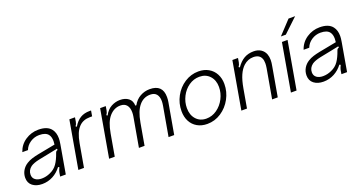

<svg xmlns="http://www.w3.org/2000/svg" viewBox="-43 -1418 3901 2082"><g transform="rotate(-20 1907.5 -376.5)"><path d="M28 -116Q28 -161 50 -199Q72 -237 111 -261Q140 -279 173.5 -289.5Q207 -300 247 -308L450 -347Q453 -368 453 -386Q453 -434 433 -461Q405 -501 328 -501Q272 -501 225 -470Q178 -439 159 -389H94Q120 -468 188.5 -513.5Q257 -559 339 -559Q443 -559 486 -502Q518 -461 518 -394Q518 -370 511 -328L454 0H389L395 -38Q395 -40 398.5 -54.5Q402 -69 416 -98L403 -105Q361 -50 306 -21Q248 10 181 10Q113 10 70.5 -23Q28 -56 28 -116ZM294 -70Q348 -93 379.5 -138.5Q411 -184 435 -254Q439 -266 444.5 -272Q450 -278 461 -280L460 -296Q427 -288 363 -276L238 -251Q172 -237 139 -214Q94 -180 94 -128Q94 -90 122 -69Q150 -48 196 -48Q246 -48 294 -70Z M599 0 695 -549H760L752 -501Q749 -485 744.5 -475Q740 -465 732 -454L744 -446Q779 -505 824 -532Q869 -559 931 -559H949L938 -495H913Q834 -495 787 -447Q758 -417 740 -373.5Q722 -330 711 -268L664 0Z M954 0 1050 -549H1115L1107 -501Q1104 -485 1099.5 -475Q1095 -465 1087 -454L1099 -446Q1131 -507 1180 -533Q1229 -559 1281 -559Q1341 -559 1379 -529.5Q1417 -500 1418 -444H1430Q1461 -501 1513 -530Q1565 -559 1624 -559Q1773 -559 1773 -415Q1773 -383 1768 -357L1705 0H1640L1700 -341Q1705 -371 1705 -392Q1705 -443 1681.5 -472Q1658 -501 1609 -501Q1532 -501 1481 -440Q1455 -409 1437 -363.5Q1419 -318 1407 -251L1363 0H1298L1358 -341Q1362 -364 1362 -388Q1362 -441 1337.5 -471Q1313 -501 1265 -501Q1191 -501 1137 -439Q1111 -409 1093 -364Q1075 -319 1063 -251L1019 0Z M1868 -216Q1868 -306 1910.5 -385Q1953 -464 2026.5 -511.5Q2100 -559 2186 -559Q2252 -559 2302 -530.5Q2352 -502 2379 -451Q2406 -400 2406 -335Q2406 -246 2363 -166.5Q2320 -87 2246.5 -38.5Q2173 10 2086 10Q2020 10 1970.5 -18.5Q1921 -47 1894.5 -98Q1868 -149 1868 -216ZM2340 -325Q2340 -403 2295 -452Q2250 -501 2176 -501Q2110 -501 2054.5 -462.5Q1999 -424 1966.5 -360.5Q1934 -297 1934 -227Q1934 -147 1978.5 -97.5Q2023 -48 2096 -48Q2162 -48 2218 -87.5Q2274 -127 2307 -191Q2340 -255 2340 -325Z M2480 0 2576 -549H2641L2633 -501Q2630 -485 2625.5 -475Q2621 -465 2613 -454L2625 -446Q2666 -505 2713.5 -532Q2761 -559 2823 -559Q2873 -559 2907 -536.5Q2941 -514 2956 -475Q2967 -445 2967 -408Q2967 -377 2959 -337L2900 0H2835L2895 -340Q2900 -372 2900 -393Q2900 -429 2890 -450Q2868 -501 2799 -501Q2736 -501 2686 -456Q2650 -423 2624.5 -366Q2599 -309 2583 -217L2545 0Z M3117 0H3052L3148 -549H3213ZM3215 -609H3158L3302 -763H3378Z M3274 -116Q3274 -161 3296 -199Q3318 -237 3357 -261Q3386 -279 3419.5 -289.5Q3453 -300 3493 -308L3696 -347Q3699 -368 3699 -386Q3699 -434 3679 -461Q3651 -501 3574 -501Q3518 -501 3471 -470Q3424 -439 3405 -389H3340Q3366 -468 3434.5 -513.5Q3503 -559 3585 -559Q3689 -559 3732 -502Q3764 -461 3764 -394Q3764 -370 3757 -328L3700 0H3635L3641 -38Q3641 -40 3644.5 -54.5Q3648 -69 3662 -98L3649 -105Q3607 -50 3552 -21Q3494 10 3427 10Q3359 10 3316.5 -23Q3274 -56 3274 -116ZM3540 -70Q3594 -93 3625.5 -138.5Q3657 -184 3681 -254Q3685 -266 3690.5 -272Q3696 -278 3707 -280L3706 -296Q3673 -288 3609 -276L3484 -251Q3418 -237 3385 -214Q3340 -180 3340 -128Q3340 -90 3368 -69Q3396 -48 3442 -48Q3492 -48 3540 -70Z"/></g></svg>

Font: Open Sauce Sans Light Italic
Style: Regular
Weight: 300
Italic angle: -10°
Designer: Alfredo Marco Pradil
Foundry: Creative Sauce Fz LLC
Version: Version 1.477